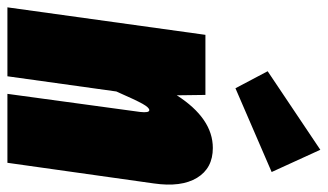

<svg xmlns="http://www.w3.org/2000/svg" viewBox="-215 -681 884 518"><g transform="rotate(90 227.0 -422.0)"><path d="M372.1 -844.2 432.1 -712.9 206.1 -615.2 160.2 -702.1ZM367.2 -554.2Q421.9 -554.2 447.8 -511.5Q473.6 -468.8 462.9 -395L407.2 0H221.2L270 -357.9Q272.9 -382.8 265.1 -382.8Q258.3 -382.8 248 -364.5Q237.8 -346.2 214.8 -293.9L173.8 0H-12.2L62 -534.2H224.1L225.1 -457Q287.6 -554.2 367.2 -554.2Z"/></g></svg>

Font: Fira Sans Compressed Heavy
Style: Italic
Weight: 900
Width: 3
Italic angle: -8°
Designer: Carrois Corporate & Edenspiekermann AG
Foundry: Carrois Corporate GbR & Edenspiekermann AG
Version: Version 4.203;PS 004.203;hotconv 1.0.88;makeotf.lib2.5.64775